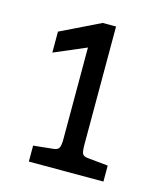

<svg xmlns="http://www.w3.org/2000/svg" viewBox="-77 -775 459 557"><g transform="rotate(15 152.5 -497.0)"><path d="M204 -719V-364Q204 -344 207.5 -337Q211 -330 225 -329L285 -323V-275H61V-323L119 -329Q133 -330 137 -337.5Q141 -345 141 -364V-639L45 -598V-661L164 -719Z"/></g></svg>

Font: Enriqueta
Style: Regular
Weight: 400
Designer: Viviana Monsalve, Gustavo Ibarra
Foundry: Viviana Monsalve, Gustavo Ibarra
Version: Version 1.002